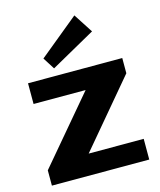

<svg xmlns="http://www.w3.org/2000/svg" viewBox="-120 -901 824 987"><g transform="rotate(-15 292.0 -407.5)"><path d="M32.5 -81.5 374.4 -485.7 392 -429.8H50.1V-540H551.6V-459L208.2 -51.3L191.1 -110.2H550.6V0H32.5ZM437 -712.6 199.4 -579.4 159.5 -642.4 370.5 -815.4Z"/></g></svg>

Font: Pathway Extreme 8pt Thin
Style: Regular
Weight: 100
Designer: Eduardo Rodriguez Tunni
Foundry: Eduardo Rodriguez Tunni
Version: Version 1.000